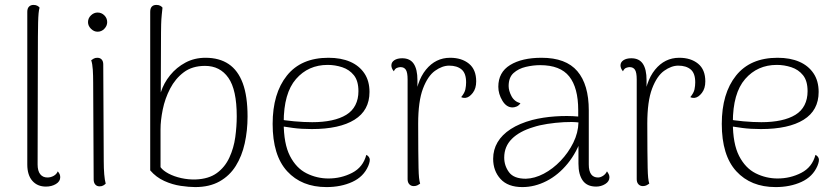

<svg xmlns="http://www.w3.org/2000/svg" viewBox="-20 -749 3405 781"><path d="M167 10Q132 10 111.5 -13.5Q91 -37 91 -80V-701Q91 -715 98 -722Q105 -729 116 -729Q126 -729 132 -725.5Q138 -722 141 -718Q136 -703 135 -656Q134 -609 134 -522L133 -80Q133 -54 143.5 -40.5Q154 -27 173 -27Q186 -27 198 -33.5Q210 -40 215 -52Q221 -45 223 -39.5Q225 -34 225 -28Q225 -11 207.5 -0.5Q190 10 167 10Z M377 -620Q362 -620 350 -632Q338 -644 338 -659Q338 -675 350 -686.5Q362 -698 377 -698Q393 -698 404.5 -686.5Q416 -675 416 -659Q416 -644 404.5 -632Q393 -620 377 -620ZM402 -94Q402 -64 404 -40Q406 -16 410 -2Q406 2 400 5.5Q394 9 385 9Q374 9 367.5 1.5Q361 -6 361 -19L359 -412Q359 -442 357.5 -465.5Q356 -489 351 -504Q355 -507 361 -510.5Q367 -514 376 -514Q387 -514 393.5 -507Q400 -500 400 -487Z M774 12Q749 12 715 7Q681 2 648 -13Q615 -28 591 -56V-701Q591 -715 597.5 -722Q604 -729 616 -729Q626 -729 632 -725.5Q638 -722 641 -718Q640 -709 638 -689.5Q636 -670 635.5 -649.5Q635 -629 635 -618L634 -373Q646 -411 672 -443Q698 -475 734.5 -494.5Q771 -514 816 -514Q872 -514 910 -488.5Q948 -463 967.5 -410.5Q987 -358 987 -275Q987 -218 975.5 -166Q964 -114 939 -74Q914 -34 873 -11Q832 12 774 12ZM776 -19Q829 -21 862 -45Q895 -69 913 -108Q931 -147 937 -191Q943 -235 943 -276Q943 -384 909 -432.5Q875 -481 814 -481Q762 -481 727.5 -455Q693 -429 672 -388.5Q651 -348 642 -303.5Q633 -259 633 -223V-69Q643 -55 665.5 -43Q688 -31 717.5 -24.5Q747 -18 776 -19Z M1308 12Q1207 12 1148 -52.5Q1089 -117 1089 -245Q1089 -369 1147 -441.5Q1205 -514 1316 -514Q1367 -514 1404 -498Q1441 -482 1462 -451Q1483 -420 1483 -375Q1483 -300 1422 -262Q1361 -224 1248 -224Q1206 -224 1172.5 -228.5Q1139 -233 1108 -238L1109 -265Q1137 -259 1177 -255.5Q1217 -252 1250 -252Q1294 -252 1329 -259.5Q1364 -267 1388.5 -282Q1413 -297 1425.5 -321.5Q1438 -346 1438 -378Q1438 -420 1419.5 -443Q1401 -466 1372 -475.5Q1343 -485 1313 -485Q1234 -485 1184 -427.5Q1134 -370 1134 -251Q1134 -164 1159.5 -114.5Q1185 -65 1227 -44Q1269 -23 1316 -23Q1368 -23 1412.5 -46Q1457 -69 1470 -119Q1479 -115 1483 -105.5Q1487 -96 1478 -74Q1459 -30 1413 -9Q1367 12 1308 12Z M1663 8Q1652 8 1645 0.5Q1638 -7 1638 -20V-426Q1638 -454 1631 -465Q1624 -476 1609 -476Q1603 -476 1595 -473Q1587 -470 1582 -459Q1572 -471 1572 -483Q1572 -496 1584 -504Q1596 -512 1616 -512Q1648 -512 1663 -489.5Q1678 -467 1678 -423V-331L1666 -326Q1673 -417 1712.5 -465.5Q1752 -514 1811 -514Q1858 -514 1887.5 -490Q1917 -466 1917 -418Q1917 -389 1903 -371Q1889 -353 1874 -351Q1863 -350 1856 -354Q1870 -371 1873 -385.5Q1876 -400 1876 -414Q1876 -451 1857.5 -466.5Q1839 -482 1807 -482Q1779 -482 1749.5 -461Q1720 -440 1700.5 -388.5Q1681 -337 1681 -246Q1681 -178 1681.5 -135Q1682 -92 1682.5 -66.5Q1683 -41 1684.5 -26.5Q1686 -12 1689 -2Q1685 1 1678.5 4.5Q1672 8 1663 8Z M2405 10Q2368 10 2350.5 -14.5Q2333 -39 2333 -83V-205L2348 -194Q2327 -130 2289 -83.5Q2251 -37 2203 -12.5Q2155 12 2105 12Q2046 12 2016 -21Q1986 -54 1986 -103Q1986 -140 2004 -170.5Q2022 -201 2057.5 -224Q2093 -247 2145 -261Q2188 -272 2238 -275.5Q2288 -279 2332 -275V-301Q2332 -392 2295.5 -438Q2259 -484 2177 -484Q2149 -484 2119 -477Q2089 -470 2069 -452Q2049 -434 2049 -399Q2049 -380 2060.5 -358Q2072 -336 2097 -329Q2090 -319 2081 -315.5Q2072 -312 2065 -312Q2040 -312 2023.5 -339.5Q2007 -367 2007 -396Q2007 -455 2055 -484.5Q2103 -514 2183 -514Q2282 -514 2328.5 -459.5Q2375 -405 2375 -300V-80Q2375 -27 2413 -27Q2422 -27 2432.5 -33.5Q2443 -40 2449 -52Q2454 -45 2456.5 -39.5Q2459 -34 2459 -28Q2459 -11 2442 -0.5Q2425 10 2405 10ZM2119 -22Q2155 -23 2192 -42.5Q2229 -62 2260.5 -95Q2292 -128 2312 -168.5Q2332 -209 2333 -251Q2307 -254 2273 -252Q2239 -250 2206.5 -245Q2174 -240 2150 -232Q2093 -215 2062 -184Q2031 -153 2031 -108Q2031 -75 2050.5 -48.5Q2070 -22 2119 -22Z M2595 8Q2584 8 2577 0.5Q2570 -7 2570 -20V-426Q2570 -454 2563 -465Q2556 -476 2541 -476Q2535 -476 2527 -473Q2519 -470 2514 -459Q2504 -471 2504 -483Q2504 -496 2516 -504Q2528 -512 2548 -512Q2580 -512 2595 -489.5Q2610 -467 2610 -423V-331L2598 -326Q2605 -417 2644.5 -465.5Q2684 -514 2743 -514Q2790 -514 2819.5 -490Q2849 -466 2849 -418Q2849 -389 2835 -371Q2821 -353 2806 -351Q2795 -350 2788 -354Q2802 -371 2805 -385.5Q2808 -400 2808 -414Q2808 -451 2789.5 -466.5Q2771 -482 2739 -482Q2711 -482 2681.5 -461Q2652 -440 2632.5 -388.5Q2613 -337 2613 -246Q2613 -178 2613.5 -135Q2614 -92 2614.5 -66.5Q2615 -41 2616.5 -26.5Q2618 -12 2621 -2Q2617 1 2610.5 4.5Q2604 8 2595 8Z M3135 12Q3034 12 2975 -52.5Q2916 -117 2916 -245Q2916 -369 2974 -441.5Q3032 -514 3143 -514Q3194 -514 3231 -498Q3268 -482 3289 -451Q3310 -420 3310 -375Q3310 -300 3249 -262Q3188 -224 3075 -224Q3033 -224 2999.5 -228.5Q2966 -233 2935 -238L2936 -265Q2964 -259 3004 -255.5Q3044 -252 3077 -252Q3121 -252 3156 -259.5Q3191 -267 3215.5 -282Q3240 -297 3252.5 -321.5Q3265 -346 3265 -378Q3265 -420 3246.5 -443Q3228 -466 3199 -475.5Q3170 -485 3140 -485Q3061 -485 3011 -427.5Q2961 -370 2961 -251Q2961 -164 2986.5 -114.5Q3012 -65 3054 -44Q3096 -23 3143 -23Q3195 -23 3239.5 -46Q3284 -69 3297 -119Q3306 -115 3310 -105.5Q3314 -96 3305 -74Q3286 -30 3240 -9Q3194 12 3135 12Z"/></svg>

Font: Arima Thin ExtraLight
Style: Regular
Weight: 250
Version: Version 1.100